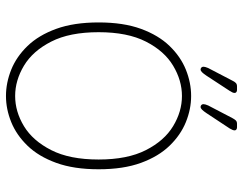

<svg xmlns="http://www.w3.org/2000/svg" viewBox="-107 -715 833 659"><g transform="rotate(90 309.5 -385.5)"><path d="M309.5 10.5Q264 10.5 219.2 -7.5Q174.5 -25.5 137.8 -63.5Q101 -101.5 79 -162Q57 -222.5 57 -307.5Q57 -392.5 79 -452.8Q101 -513 137.8 -551Q174.5 -589 219.2 -607Q264 -625 309.5 -625Q354.5 -625 399 -607Q443.5 -589 480.2 -551Q517 -513 539 -452.8Q561 -392.5 561 -307.5Q561 -222.5 539 -162Q517 -101.5 480.2 -63.5Q443.5 -25.5 399 -7.5Q354.5 10.5 309.5 10.5ZM309.5 -21Q363 -21 413 -51.2Q463 -81.5 495.2 -144.8Q527.5 -208 527.5 -307.5Q527.5 -406.5 495.2 -469.8Q463 -533 413 -563.2Q363 -593.5 309.5 -593.5Q256 -593.5 205.5 -563.2Q155 -533 122.8 -469.8Q90.5 -406.5 90.5 -307.5Q90.5 -208 122.8 -144.8Q155 -81.5 205.5 -51.2Q256 -21 309.5 -21ZM342 -683.5 385 -766Q389.5 -774.5 393.5 -778.5Q397.5 -782.5 405 -782.5H417Q421 -782.5 424.2 -780.5Q427.5 -778.5 427.5 -774Q427.5 -768.5 421 -757.5L368.5 -678Q361.5 -667.5 356.5 -662.5Q351.5 -657.5 347 -657.5Q343.5 -657.5 340.5 -660Q337.5 -662.5 337.5 -667.5Q337.5 -673 342 -683.5ZM213.5 -683.5 256.5 -766Q260.5 -774.5 264.8 -778.5Q269 -782.5 276.5 -782.5H288.5Q292.5 -782.5 295.8 -780.5Q299 -778.5 299 -774Q299 -768 292 -757.5L240 -678Q233 -667.5 228 -662.5Q223 -657.5 218.5 -657.5Q215 -657.5 212 -660Q209 -662.5 209 -667.5Q209 -673 213.5 -683.5Z"/></g></svg>

Font: Sono ExtraLight Monospace ExtraLight
Style: Regular
Weight: 250
Version: Version 2.112